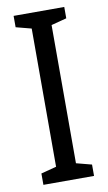

<svg xmlns="http://www.w3.org/2000/svg" viewBox="-83 -756 449 799"><g transform="rotate(-10 141.5 -357.0)"><path d="M248 0V-48L183 -65V-649L248 -666V-714H34V-666L99 -649V-65L34 -48V0Z"/></g></svg>

Font: Noto Sans Ethiopic ExtCond
Style: Regular
Weight: 400
Width: 2
Designer: Monotype Design Team
Foundry: Monotype Imaging Inc.
Version: Version 2.102